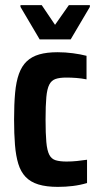

<svg xmlns="http://www.w3.org/2000/svg" viewBox="-20 -722 388 750"><path d="M206 8Q161 8 130 -1.5Q99 -11 80 -31Q61 -51 51.5 -82Q42 -113 38.5 -156Q35 -199 35 -255Q35 -315 39 -359Q43 -403 54 -433.5Q65 -464 84.5 -482.5Q104 -501 133.5 -509.5Q163 -518 205 -518Q235 -518 265 -514Q295 -510 318 -504V-412Q298 -416 278 -417.5Q258 -419 239 -419Q213 -419 197 -413.5Q181 -408 172.5 -391.5Q164 -375 161 -342.5Q158 -310 158 -255Q158 -200 161 -167Q164 -134 172.5 -117.5Q181 -101 197.5 -96Q214 -91 240 -91Q260 -91 280 -93Q300 -95 320 -98V-7Q293 1 264.5 4.5Q236 8 206 8ZM135 -568 60 -695V-702H143L195 -625L249 -702H331V-695L256 -568Z"/></svg>

Font: Saira Condensed
Style: Bold
Weight: 700
Width: 3
Designer: Hector Gatti with collaboration of the Omnibus-Type team
Foundry: Omnibus-Type
Version: Version 1.101